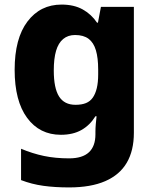

<svg xmlns="http://www.w3.org/2000/svg" viewBox="-20 -579 678 839"><path d="M249 -559Q303 -559 341 -538Q379 -517 404 -480H408L421 -549H565V1Q565 79 534 132Q503 185 440 212.5Q377 240 282 240Q220 240 169.5 233Q119 226 72 208V71Q122 92 172 102.5Q222 113 282 113Q340 113 368.5 86.5Q397 60 397 8V-3Q397 -18 398.5 -36Q400 -54 402 -71H397Q373 -32 336 -11Q299 10 246 10Q153 10 98.5 -64Q44 -138 44 -274Q44 -411 100 -485Q156 -559 249 -559ZM308 -426Q277 -426 256 -408.5Q235 -391 225 -357Q215 -323 215 -271Q215 -194 238 -157.5Q261 -121 310 -121Q337 -121 355.5 -128.5Q374 -136 385.5 -152.5Q397 -169 403 -194Q409 -219 409 -254V-275Q409 -326 399 -359.5Q389 -393 367 -409.5Q345 -426 308 -426Z"/></svg>

Font: Noto Sans Armenian ExtraBold
Style: Regular
Weight: 800
Version: Version 2.007